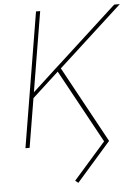

<svg xmlns="http://www.w3.org/2000/svg" viewBox="-61 -775 748 1032"><g transform="rotate(-5 312.5 -259.0)"><path d="M115.7 -261.7 112.3 -285.2Q147 -316.9 178.5 -345.9Q210 -375 241.7 -404.3Q273.4 -433.6 308.1 -464.8L594.7 -727.5H625L272 -404.3L265.1 -398.9ZM52.2 0 172.9 -727.5H195.3L152.3 -468.8L122.6 -289.1L120.1 -273.4L74.7 0ZM319.3 210 303.2 197.3 476.6 0 256.3 -403.3 276.4 -416 503.4 0Z"/></g></svg>

Font: Inter 24pt Thin
Style: Italic
Weight: 250
Italic angle: -9.3988°
Version: Version 4.001;git-66647c0bb